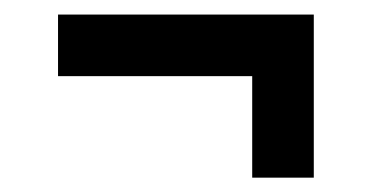

<svg xmlns="http://www.w3.org/2000/svg" viewBox="-20 -401 513 265"><path d="M60.1 -380.9H413.1V-155.8H328.1V-295.9H60.1Z"/></svg>

Font: Berkshire Swash
Style: Regular
Weight: 400
Designer: Astigmatic (AOETI)
Foundry: Astigmatic (AOETI)
Version: Version 1.001